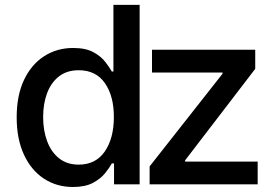

<svg xmlns="http://www.w3.org/2000/svg" viewBox="-20 -747 1118 778"><path d="M275.6 10.7Q209.5 10.7 158 -23.1Q106.5 -56.8 77.1 -120.2Q47.6 -183.6 47.6 -271.7Q47.6 -360.1 77.2 -422.9Q106.9 -485.8 158.7 -519.2Q210.6 -552.6 276.3 -552.6Q327.1 -552.6 358.1 -535.7Q389.2 -518.8 406.4 -496.4Q423.7 -474.1 433.2 -457H439.6V-727.3H545.8V0H442.1V-84.9H433.2Q423.7 -67.5 405.7 -45.1Q387.8 -22.7 356.5 -6Q325.3 10.7 275.6 10.7ZM299 -79.9Q367.9 -79.9 404.7 -133.3Q441.4 -186.8 441.4 -272.7Q441.4 -358.3 405 -410.3Q368.6 -462.4 299 -462.4Q251.1 -462.4 219.1 -437.5Q187.1 -412.6 171 -369.9Q154.8 -327.1 154.8 -272.7Q154.8 -218 171.2 -174.4Q187.5 -130.7 219.6 -105.3Q251.8 -79.9 299 -79.9ZM586.3 0V-72.8L881.7 -448.2V-453.1H595.9V-545.5H1014.2V-468L730.1 -97.3V-92.3H1024.1V0Z"/></svg>

Font: Inter Zeller Medium
Style: Regular
Weight: 500
Designer: Rasmus Andersson; Joe Bland
Foundry: zeller
Version: Version 3.015;git-dec3a8cb1